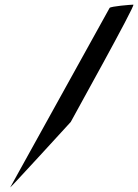

<svg xmlns="http://www.w3.org/2000/svg" viewBox="-20 -759 593 825"><path d="M24 46C20 54 284 -235 284 -235C287 -242 564 -739 553 -739C543 -739 456 -732 451 -725Z"/></svg>

Font: Ampere
Style: Ita
Weight: 400
Version: Version 1